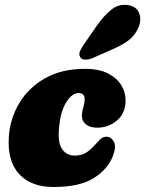

<svg xmlns="http://www.w3.org/2000/svg" viewBox="-20 -755 596 788"><path d="M302 -373Q275 -373 251 -333.8Q227 -294.5 222 -225Q217 -168 235.5 -142.2Q254 -116.5 286.5 -116.5Q312.5 -116.5 330.5 -126.8Q348.5 -137 366 -156.5Q380 -172 391 -183Q402 -194 418 -194Q435.5 -194 446.8 -174.5Q458 -155 444.5 -118Q425.5 -63.5 367 -25.5Q308.5 12.5 199.5 12.5Q108 12.5 59.2 -40Q10.5 -92.5 16 -189Q20 -265 57.8 -329.5Q95.5 -394 164 -433.2Q232.5 -472.5 329.5 -472.5Q387.5 -472.5 424.5 -453Q461.5 -433.5 478.8 -403.5Q496 -373.5 495.5 -341.5Q494.5 -289.5 459.8 -260.2Q425 -231 379 -231Q349.5 -231 332.5 -244.8Q315.5 -258.5 316 -281Q316.5 -298 321.8 -314.2Q327 -330.5 327.5 -349Q327.5 -373 302 -373ZM375 -646Q405 -690 437.2 -715.5Q469.5 -741 508.5 -733.5Q541.5 -727.5 551.5 -700Q561.5 -672.5 548 -641.5Q535 -612 510.8 -592Q486.5 -572 441.5 -552.5L359.5 -516.5Q344 -510 329.8 -510.2Q315.5 -510.5 309.5 -520Q302.5 -531 308 -544Q313.5 -557 323.5 -571.5Z"/></svg>

Font: Fraunces 72pt S100 Black
Style: Italic
Weight: 900
Italic angle: -16°
Version: Version 1.000; ttfautohint (v1.8.3)